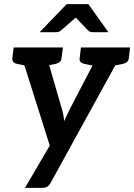

<svg xmlns="http://www.w3.org/2000/svg" viewBox="-20 -741 650 930"><path d="M101 169 221 -36 71 -511H169Q183 -511 190.5 -504.5Q198 -498 200 -489L282 -205Q285 -194 287.5 -180.5Q290 -167 291 -154Q294 -161 298 -170Q302 -179 307 -189Q312 -199 315 -206L462 -489Q466 -499 476 -505Q486 -511 496 -511H586L225 145Q219 156 210 162.5Q201 169 185 169ZM151 -482 155 -511H230L226 -482ZM440 -482 444 -511H518L515 -482ZM147 -511 123 -419 61 -432Q49 -435 44 -441.5Q39 -448 40 -460L46 -511ZM285 -511 278 -460Q277 -448 270 -441.5Q263 -435 251 -432L185 -419L184 -511ZM472 -511 449 -419 387 -432Q375 -435 369.5 -441.5Q364 -448 366 -460L372 -511ZM610 -511 604 -460Q603 -448 596 -441.5Q589 -435 577 -432L511 -419L510 -511ZM172 -585 303 -721H408L505 -585H430Q416 -585 407 -593L347 -656L275 -593Q271 -589 264 -587Q257 -585 250 -585Z"/></svg>

Font: Aleo SemiBold
Style: Italic
Weight: 600
Italic angle: -7°
Designer: Alessio Laiso
Foundry: Alessio Laiso
Version: Version 2.001;gftools[0.9.29]